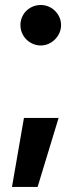

<svg xmlns="http://www.w3.org/2000/svg" viewBox="-20 -547 320 773"><path d="M131.4 205.7H28.2L76.4 -72.1H215.9ZM62.2 -446.2Q62.2 -467.8 73 -486.6Q83.8 -505.4 102.9 -516.2Q122 -526.9 144.1 -526.9Q165.7 -526.9 184.5 -516.2Q203.3 -505.4 214.6 -486.6Q225.9 -467.8 225.9 -446.2Q225.9 -424.1 214.6 -405.3Q203.3 -386.5 184.5 -375.2Q165.7 -363.9 144.1 -363.9Q122 -363.9 102.9 -375.2Q83.8 -386.5 73 -405.3Q62.2 -424.1 62.2 -446.2Z"/></svg>

Font: Pretendard JP Variable
Style: Regular
Weight: 400
Designer: Base glyphs from Inter by Rasmus Andersson; Hangul glyphs from Noto Sans CJK(Source Han Sans) by Jang Soo-young and Kang
Foundry: Kil Hyung-jin
Version: Version 1.307;Glyphs 3.2 (3192)